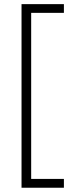

<svg xmlns="http://www.w3.org/2000/svg" viewBox="-20 -735 353 914"><path d="M284.2 158.7H82.5V-715.3H284.2V-673.8H128.4V116.7H284.2Z"/></svg>

Font: Open Sans SemiCondensed Light
Style: Regular
Weight: 300
Width: 4
Designer: Monotype Design Team
Foundry: Monotype Imaging Inc.
Version: Version 3.000